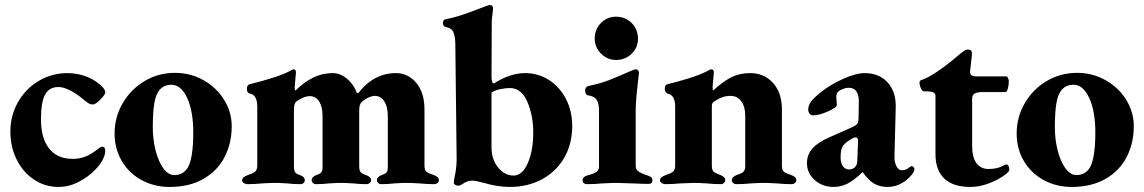

<svg xmlns="http://www.w3.org/2000/svg" viewBox="-20 -725 4523 759"><path d="M21 -205Q21 -268 51 -321Q81 -374 133 -405Q185 -436 247 -436Q288 -436 325 -421Q362 -406 388 -378Q396 -368 396 -360Q396 -351 377 -331.5Q358 -312 347 -312Q338 -312 330.5 -316.5Q323 -321 311 -331Q284 -354 257.5 -367.5Q231 -381 211 -381Q175 -381 158.5 -351.5Q142 -322 142 -253Q142 -179 174 -138Q206 -97 267 -97Q295 -97 317.5 -106Q340 -115 366 -135Q368 -137 373.5 -141Q379 -145 384 -145Q396 -145 396 -129Q396 -116 390 -102Q381 -79 354.5 -52Q328 -25 290 -5.5Q252 14 211 14Q158 14 114.5 -15Q71 -44 46 -94Q21 -144 21 -205Z M433 -197Q433 -262 465 -317Q497 -372 551.5 -404.5Q606 -437 672 -437Q733 -437 784.5 -408Q836 -379 866 -330.5Q896 -282 896 -226Q896 -159 868 -104.5Q840 -50 784.5 -18Q729 14 650 14Q590 14 540 -13Q490 -40 461.5 -88.5Q433 -137 433 -197ZM722 -62Q744 -99 744 -202Q744 -285 720 -337.5Q696 -390 657 -390Q631 -390 614 -373Q597 -356 590.5 -319.5Q584 -283 584 -222Q584 -174 595 -130.5Q606 -87 625.5 -60Q645 -33 669 -33Q704 -33 722 -62Z M937 -12Q937 -25 960 -33Q979 -39 988 -46Q997 -53 997 -71V-303Q997 -350 968 -355Q956 -357 956 -374Q956 -389 967 -392Q1084 -421 1127 -445Q1137 -451 1140 -451Q1150 -451 1150 -439L1148 -417Q1145 -381 1145 -380Q1145 -370 1147 -368H1149Q1183 -401 1218.5 -418.5Q1254 -436 1296 -436Q1325 -436 1352 -413.5Q1379 -391 1391 -357H1396Q1458 -436 1545 -436Q1593 -436 1625.5 -397.5Q1658 -359 1658 -292V-70Q1658 -52 1666.5 -45.5Q1675 -39 1695 -33Q1715 -26 1715 -12Q1715 -6 1709.5 -1.5Q1704 3 1698 3Q1667 3 1638 0Q1602 -2 1586 -2Q1571 -2 1539 0Q1515 3 1486 3Q1480 3 1475 -1.5Q1470 -6 1470 -12Q1470 -26 1489 -33Q1502 -37 1507.5 -43Q1513 -49 1513 -63V-267Q1513 -303 1499.5 -324Q1486 -345 1463 -346Q1452 -346 1438 -340Q1424 -334 1411 -323Q1405 -317 1402.5 -309.5Q1400 -302 1400 -288V-70Q1400 -51 1405.5 -44.5Q1411 -38 1427 -33Q1447 -26 1447 -12Q1447 -6 1441.5 -1.5Q1436 3 1430 3Q1400 3 1376 0Q1344 -2 1328 -2Q1313 -2 1281 0Q1257 3 1228 3Q1222 3 1217 -1.5Q1212 -6 1212 -12Q1212 -26 1231 -33Q1244 -37 1249.5 -43Q1255 -49 1255 -63V-267Q1255 -303 1242 -323.5Q1229 -344 1206 -345Q1181 -345 1152 -324Q1142 -317 1142 -292V-70Q1142 -52 1146.5 -44.5Q1151 -37 1166 -33Q1185 -26 1185 -12Q1185 -6 1180 -1.5Q1175 3 1169 3Q1139 3 1115 0Q1085 -2 1068 -2Q1052 -2 1016 0Q988 3 957 3Q950 3 943.5 -1.5Q937 -6 937 -12Z M1893 -2Q1859 -11 1847 -11Q1827 -11 1809 2Q1798 9 1793 9Q1784 9 1779 5.5Q1774 2 1774 -4Q1774 -11 1780 -40.5Q1786 -70 1785 -110L1780 -546Q1780 -578 1773 -596Q1766 -614 1743 -618Q1731 -620 1731 -634Q1731 -647 1742 -649Q1785 -657 1840.5 -678Q1896 -699 1902 -701Q1912 -705 1917 -705Q1929 -705 1929 -692Q1929 -684 1926.5 -666.5Q1924 -649 1924 -638L1923 -422Q1923 -410 1925.5 -402.5Q1928 -395 1932 -395Q1997 -436 2056 -436Q2108 -436 2150.5 -408.5Q2193 -381 2217.5 -333.5Q2242 -286 2242 -227Q2242 -156 2210.5 -101.5Q2179 -47 2123 -16.5Q2067 14 1994 14Q1947 14 1893 -2ZM2088 -200Q2088 -269 2064.5 -323Q2041 -377 1995 -377Q1979 -377 1957.5 -372.5Q1936 -368 1923 -359V-142Q1923 -95 1949 -63Q1975 -31 2010 -31Q2045 -31 2066.5 -80.5Q2088 -130 2088 -200Z M2283 -11Q2283 -26 2300 -31Q2328 -38 2338 -45.5Q2348 -53 2348 -68V-284Q2348 -318 2338 -331.5Q2328 -345 2305 -348Q2299 -349 2296 -354.5Q2293 -360 2293 -367Q2293 -374 2296.5 -379Q2300 -384 2305 -385Q2351 -394 2387 -408Q2423 -422 2470 -443Q2488 -451 2492 -451Q2499 -451 2502.5 -447Q2506 -443 2506 -437L2501 -393Q2493 -325 2493 -288V-69Q2493 -56 2503 -48Q2513 -40 2541 -31Q2550 -28 2554.5 -24Q2559 -20 2559 -12Q2559 2 2544 2Q2525 2 2479 0Q2435 -2 2419 -2Q2402 -2 2362 0Q2330 3 2299 3Q2293 3 2288 -1Q2283 -5 2283 -11ZM2331 -572Q2331 -609 2355.5 -634Q2380 -659 2415 -659Q2452 -659 2477 -634Q2502 -609 2502 -572Q2502 -537 2477 -512.5Q2452 -488 2415 -488Q2381 -488 2356 -513Q2331 -538 2331 -572Z M2589 -12Q2589 -25 2612 -33Q2631 -39 2640 -46Q2649 -53 2649 -71V-303Q2649 -350 2619 -355Q2615 -356 2611.5 -361Q2608 -366 2608 -374Q2608 -389 2618 -392Q2656 -401 2700 -414.5Q2744 -428 2772 -442Q2774 -443 2781 -447Q2788 -451 2792 -451Q2802 -451 2802 -438L2800 -417Q2797 -384 2797 -382Q2797 -369 2799 -367Q2837 -402 2870 -419Q2903 -436 2946 -436Q3001 -436 3036 -397Q3071 -358 3071 -292V-70Q3071 -52 3079.5 -45.5Q3088 -39 3108 -33Q3128 -26 3128 -12Q3128 -6 3122.5 -1.5Q3117 3 3111 3Q3080 3 3051 0Q3015 -2 2999 -2Q2982 -2 2948 0Q2920 3 2889 3Q2883 3 2878 -1.5Q2873 -6 2873 -12Q2873 -26 2892 -33Q2911 -39 2918.5 -45.5Q2926 -52 2926 -70V-267Q2926 -304 2910 -325Q2894 -346 2868 -346Q2850 -346 2835 -340.5Q2820 -335 2802 -323Q2794 -318 2794 -305V-70Q2794 -52 2801.5 -46Q2809 -40 2828 -33Q2847 -26 2847 -12Q2847 -6 2842 -1.5Q2837 3 2831 3Q2801 3 2774 0Q2740 -2 2724 -2Q2708 -2 2670 0Q2640 3 2609 3Q2602 3 2595.5 -1.5Q2589 -6 2589 -12Z M3170 -80Q3170 -114 3191.5 -138Q3213 -162 3258 -182L3344 -220Q3364 -229 3369 -236Q3374 -243 3374 -263L3375 -318Q3377 -378 3335 -378Q3323 -378 3310 -372.5Q3297 -367 3291 -360Q3286 -354 3286 -341Q3286 -334 3287 -325.5Q3288 -317 3288 -310Q3288 -300 3253 -284.5Q3218 -269 3194 -269Q3186 -269 3180.5 -275.5Q3175 -282 3175 -292Q3175 -308 3186 -323Q3197 -338 3223 -359Q3263 -391 3313.5 -413.5Q3364 -436 3398 -436Q3455 -436 3488.5 -399.5Q3522 -363 3521 -302L3516 -108Q3515 -85 3523.5 -68.5Q3532 -52 3545 -52Q3563 -52 3577 -65Q3580 -68 3583 -68Q3588 -68 3591.5 -64.5Q3595 -61 3595 -56Q3595 -44 3575 -24Q3537 14 3488 14Q3457 14 3434 0Q3411 -14 3391 -44H3389Q3356 -12 3330 1Q3304 14 3275 14Q3231 14 3200.5 -13.5Q3170 -41 3170 -80ZM3363 -68Q3369 -76 3369 -91L3372 -168Q3372 -182 3362 -182Q3358 -182 3352 -179Q3324 -164 3313.5 -150Q3303 -136 3303 -104Q3303 -78 3313 -66.5Q3323 -55 3337 -55Q3353 -55 3363 -68Z M3678 -116V-346Q3678 -355 3671 -359Q3664 -363 3647 -364H3632Q3626 -364 3620.5 -376Q3615 -388 3615 -399Q3615 -406 3621 -408Q3674 -425 3779 -515Q3781 -516 3786.5 -520.5Q3792 -525 3796.5 -527Q3801 -529 3806 -529Q3816 -529 3819.5 -524.5Q3823 -520 3822 -507L3815 -445Q3812 -423 3840 -423H3960Q3962 -423 3965 -416Q3968 -409 3968 -404Q3968 -388 3964 -374.5Q3960 -361 3955 -361H3863Q3842 -361 3832.5 -355Q3823 -349 3823 -336V-149Q3823 -103 3840 -80Q3857 -57 3887 -57Q3907 -57 3919 -60Q3931 -63 3939.5 -67Q3948 -71 3952 -73Q3956 -75 3959 -75Q3964 -75 3967 -68.5Q3970 -62 3970 -53Q3970 -46 3946.5 -29.5Q3923 -13 3887.5 0.5Q3852 14 3816 14Q3747 14 3712.5 -19.5Q3678 -53 3678 -116Z M3999 -197Q3999 -262 4031 -317Q4063 -372 4117.5 -404.5Q4172 -437 4238 -437Q4299 -437 4350.5 -408Q4402 -379 4432 -330.5Q4462 -282 4462 -226Q4462 -159 4434 -104.5Q4406 -50 4350.5 -18Q4295 14 4216 14Q4156 14 4106 -13Q4056 -40 4027.5 -88.5Q3999 -137 3999 -197ZM4288 -62Q4310 -99 4310 -202Q4310 -285 4286 -337.5Q4262 -390 4223 -390Q4197 -390 4180 -373Q4163 -356 4156.5 -319.5Q4150 -283 4150 -222Q4150 -174 4161 -130.5Q4172 -87 4191.5 -60Q4211 -33 4235 -33Q4270 -33 4288 -62Z"/></svg>

Font: EB Garamond ExtraBold
Style: Regular
Weight: 800
Designer: Georg Duffner and Octavio Pardo
Foundry: Georg Duffner
Version: Version 1.000